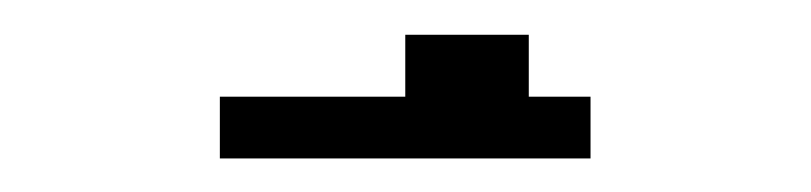

<svg xmlns="http://www.w3.org/2000/svg" viewBox="-20 -163 469 111"><path d="M285.7 -107.1V-142.9H214.3V-107.1H107.1V-71.4H321.4V-107.1Z"/></svg>

Font: Gossip Low Pixel
Style: Regular
Weight: 500
Width: 3
Designer: Deborah Khodanovich
Version: Version 1.001;Glyphs 3.3.1 (3343)